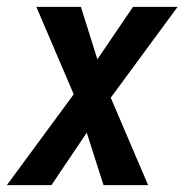

<svg xmlns="http://www.w3.org/2000/svg" viewBox="-32 -540 552 560"><path d="M400 0H270L221 -153L118 0H-12L183 -265L74 -520H204L252 -367L356 -520H486L291 -255Z"/></svg>

Font: Iosevka Oblique
Style: Bold
Weight: 700
Italic angle: -9°
Monospace: yes
Designer: Belleve Invis
Foundry: Belleve Invis
Version: Version 32.5.0; ttfautohint (v1.8.4)